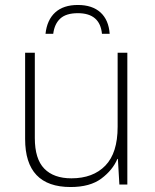

<svg xmlns="http://www.w3.org/2000/svg" viewBox="-20 -742 622 772"><path d="M492 -530V0H460L454 -103H452Q433 -58 387.5 -24Q342 10 264 10Q81 10 81 -183V-530H120V-187Q120 -103 158 -64Q196 -25 267 -25Q354 -25 403.5 -76Q453 -127 453 -232V-530ZM293 -722Q351 -722 384 -692Q417 -662 421 -606H390Q382 -689 293 -689Q246 -689 222.5 -667.5Q199 -646 194 -606H163Q169 -662 202 -692Q235 -722 293 -722Z"/></svg>

Font: Noto Sans ExtraLight
Style: Regular
Weight: 200
Designer: Monotype Design Team
Foundry: Monotype Imaging Inc.
Version: Version 2.007